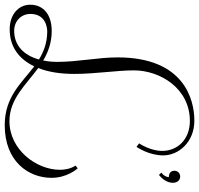

<svg xmlns="http://www.w3.org/2000/svg" viewBox="-35 -742 843 813"><g transform="rotate(90 386.5 -335.5)"><path d="M104 45C178 45 230 6 261 -59C331 -6 389 66 510 66C664 66 733 -35 733 -132C733 -199 695 -240 693 -243L681 -234C695 -214 699 -186 699 -168C699 -68 614 46 493 46C399 46 340 -23 268 -76C285 -118 293 -170 293 -229C293 -318 278 -407 278 -481C278 -593 355 -718 492 -718C570 -718 619 -666 619 -601C619 -549 587 -503 587 -503L602 -492C604 -495 638 -545 638 -605C638 -671 581 -737 491 -737C402 -737 223 -694 223 -412C223 -329 242 -245 242 -156C242 -135 240 -115 236 -97C201 -118 160 -133 111 -133C42 -133 0 -98 0 -42C0 8 42 45 104 45ZM110 26C71 26 39 -2 39 -43C39 -105 93 -114 113 -114C161 -114 199 -99 232 -79C214 -15 173 26 110 26ZM721 -587C737 -600 754 -621 754 -646C754 -664 744 -677 727 -677C714 -677 703 -666 703 -653C703 -636 715 -629 730 -629C730 -619 724 -607 711 -597Z"/></g></svg>

Font: Clicker Script
Style: Regular
Weight: 400
Designer: Astigmatic (AOETI)
Foundry: Astigmatic (AOETI)
Version: Version 1.000